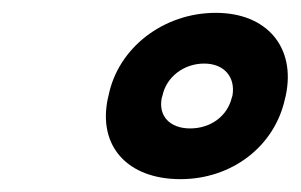

<svg xmlns="http://www.w3.org/2000/svg" viewBox="-20 -700 468 299"><path d="M149 -551 148 -547C132 -472 179 -421 261 -421C341 -421 408 -472 424 -547L425 -551C441 -626 396 -680 316 -680C235 -680 164 -626 149 -551ZM232 -548 233 -551C239 -580 266 -601 298 -601C329 -601 347 -580 342 -551L341 -548C334 -519 308 -500 276 -500C245 -500 226 -519 232 -548Z"/></svg>

Font: LT Wave Text Bold Italic
Style: Regular
Weight: 700
Designer: Daniel Lyons
Version: Version 2.5 (Glyphs App)